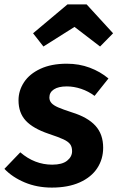

<svg xmlns="http://www.w3.org/2000/svg" viewBox="-34 -835 533 871"><path d="M458 -479 395 -400Q367 -421 334 -432Q301 -443 269 -443Q231 -443 210.5 -429.5Q190 -416 190 -393Q190 -378 199.5 -367.5Q209 -357 229.5 -348Q250 -339 293 -325Q364 -303 399 -264.5Q434 -226 434 -165Q434 -113 407 -72Q380 -31 327.5 -7.5Q275 16 201 16Q134 16 78 -7.5Q22 -31 -14 -69L58 -144Q123 -88 203 -88Q248 -88 270.5 -106Q293 -124 293 -149Q293 -169 284 -181Q275 -193 253.5 -203Q232 -213 187 -228Q116 -252 83 -287.5Q50 -323 50 -380Q50 -424 75 -462Q100 -500 149.5 -523Q199 -546 269 -546Q325 -546 373 -528Q421 -510 458 -479ZM116 -684 272 -815H359L479 -684L420 -624L304 -713L163 -624Z"/></svg>

Font: Fira Sans SemiBold
Style: Italic
Weight: 600
Italic angle: -8°
Designer: bBox Type GmbH & Carrois Corporate GbR & Edenspiekermann AG
Foundry: bBox Type GmbH & Carrois Corporate GbR & Edenspiekermann AG
Version: Version 4.301